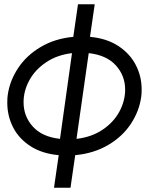

<svg xmlns="http://www.w3.org/2000/svg" viewBox="-20 -697 734 896"><path d="M14 -218Q14 -241 16 -253Q25 -319 64 -378.5Q103 -438 169.5 -477.5Q236 -517 322 -525L344 -677H422L400 -525Q478 -518 532 -482.5Q586 -447 613.5 -394Q641 -341 641 -280Q641 -257 639 -245Q630 -179 591 -119.5Q552 -60 485 -20.5Q418 19 331 27L309 179H232L254 27Q176 20 122 -15Q68 -50 41 -103Q14 -156 14 -218ZM90 -220Q90 -154 133.5 -106Q177 -58 260 -49L316 -449Q247 -441 195.5 -406.5Q144 -372 117 -322.5Q90 -273 90 -220ZM564 -279Q564 -344 520.5 -392Q477 -440 394 -449L337 -49Q407 -57 458.5 -91.5Q510 -126 537 -176Q564 -226 564 -279Z"/></svg>

Font: Bellota Text
Style: Bold Italic
Weight: 700
Italic angle: -7.5°
Designer: Kemie Guaida
Foundry: Kemie Guaida
Version: Version 4.001